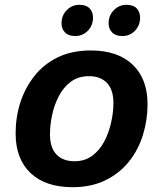

<svg xmlns="http://www.w3.org/2000/svg" viewBox="-20 -769 671 799"><path d="M45 -214Q45 -281 64.5 -342Q84 -403 123 -452.5Q162 -502 220.5 -530.5Q279 -559 358 -559Q470 -559 532 -500Q594 -441 594 -335Q594 -270 575 -208Q556 -146 517 -97Q478 -48 419 -19Q360 10 282 10Q169 10 107 -49Q45 -108 45 -214ZM188 -210Q188 -154 215 -126Q242 -98 290 -98Q333 -98 364 -121Q395 -144 414 -180.5Q433 -217 442.5 -259.5Q452 -302 452 -340Q452 -396 425 -424Q398 -452 350 -452Q306 -452 275 -429Q244 -406 225 -369.5Q206 -333 197 -291Q188 -249 188 -210ZM489 -619Q461 -619 446.5 -634Q432 -649 432 -672Q432 -705 454 -727Q476 -749 506 -749Q535 -749 549 -734Q563 -719 563 -696Q563 -663 541.5 -641Q520 -619 489 -619ZM293 -619Q265 -619 250.5 -634Q236 -649 236 -672Q236 -705 258 -727Q280 -749 310 -749Q339 -749 353 -734Q367 -719 367 -696Q367 -663 345.5 -641Q324 -619 293 -619Z"/></svg>

Font: Kufam SemiBold
Style: Italic
Weight: 600
Italic angle: -11°
Designer: Artur Schmal
Foundry: Original Type
Version: Version 1.301; ttfautohint (v1.8.3)